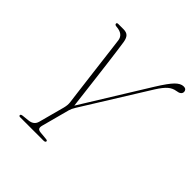

<svg xmlns="http://www.w3.org/2000/svg" viewBox="-190 -852 993 993"><g transform="rotate(45 307.0 -355.5)"><path d="M291.5 -8Q291 0 277 0H107Q98 0 98 -7Q98 -13.5 111.5 -15L149.5 -19Q184.5 -22.5 193 -53L231 -194.5Q234.5 -208.5 235.2 -217.8Q236 -227 235 -237Q232.5 -254 227.5 -295.2Q222.5 -336.5 215.8 -389Q209 -441.5 202.8 -493.8Q196.5 -546 191.5 -586Q186.5 -626 184.5 -641.5Q178.5 -680 129 -683.5Q115 -684.5 115 -693Q114.5 -700 125 -700H163Q185 -700 195.8 -689Q206.5 -678 210.5 -653Q213 -637.5 218.2 -598.8Q223.5 -560 229.8 -509.5Q236 -459 242.5 -406.5Q249 -354 254.2 -309.8Q259.5 -265.5 262.5 -240.5L486 -602Q525 -665 548 -688Q571 -711 592 -711Q604 -711 609 -705.2Q614 -699.5 614 -692Q613.5 -671.5 582.5 -667.5Q558.5 -664 539.5 -647.5Q520.5 -631 496.5 -593L275.5 -237.5Q263.5 -218.5 259.5 -203.5L218.5 -50Q214.5 -35 218.8 -27.8Q223 -20.5 238.5 -19L281 -15Q292 -14 291.5 -8Z"/></g></svg>

Font: Fraunces 144pt S050 Thin
Style: Italic
Weight: 100
Italic angle: -16°
Version: Version 1.000; ttfautohint (v1.8.3)